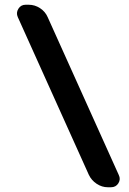

<svg xmlns="http://www.w3.org/2000/svg" viewBox="-20 -750 546 810"><path d="M355 -12 55 -678Q47 -696 57.5 -713Q68 -730 88 -730H101Q127 -730 149 -715.5Q171 -701 181 -678L481 -12Q490 6 479.5 23Q469 40 448 40H435Q410 40 388 25.5Q366 11 355 -12Z"/></svg>

Font: Rounded Mplus 1c Bold
Style: Bold
Weight: 700
Version: Version 1.059.20150529